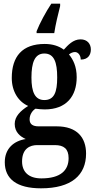

<svg xmlns="http://www.w3.org/2000/svg" viewBox="-20 -786 519 1044"><path d="M179 -616V-606H275C282 -653 296 -710 307 -753V-766H259C231 -724 195 -658 179 -616ZM203 238C369 238 448 166 448 49C448 -37 400 -99 288 -99H190C159 -99 141 -110 141 -137C141 -164 157 -185 173 -195C184 -193 210 -191 223 -191C342 -191 397 -264 397 -366C397 -424 378 -462 355 -490C364 -497 375 -503 388 -503C404 -503 419 -486 419 -462C459 -462 474 -488 474 -517C474 -547 455 -572 418 -572C377 -572 349 -540 327 -516C301 -535 267 -547 223 -547C101 -547 44 -479 44 -362C44 -289 80 -233 133 -210C91 -183 60 -153 60 -112C60 -67 91 -43 120 -30C55 -20 6 22 6 96C6 187 71 238 203 238ZM221 -242C170 -242 151 -286 151 -364C151 -446 169 -495 221 -495C274 -495 291 -448 291 -365C291 -285 275 -242 221 -242ZM205 184C135 184 100 148 100 92C100 21 144 3 182 3H278C327 3 353 23 353 74C353 139 311 184 205 184Z"/></svg>

Font: Noto Serif Tamil Condensed SemiBold
Style: Italic
Weight: 600
Width: 3
Italic angle: -12°
Designer: Indian Type Foundry, Tom Grace, and the Monotype Design Team
Foundry: Monotype Imaging Inc.
Version: Version 2.003